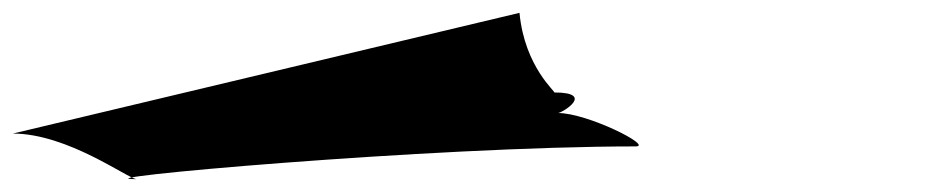

<svg xmlns="http://www.w3.org/2000/svg" viewBox="-809 -20 1452 299"><path d="M0 0C8 85 58 124 54 124C119 124 66 156 60 156C106 156 209 208 181 208C-136 208 -703 259 -596 259C-609 259 -703 188 -789 188Z"/></svg>

Font: Just Breathe
Style: Obl5
Weight: 400
Foundry: Cannot Into Space Fonts
Version: Version 0.72